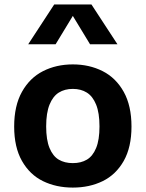

<svg xmlns="http://www.w3.org/2000/svg" viewBox="-20 -838 660 870"><path d="M310 12Q234.6 12 174.7 -17.3Q114.8 -46.6 79.5 -108.8Q44.2 -170.9 44.2 -264.6Q44.2 -358.7 79.5 -421.9Q114.8 -485.1 174.9 -515.6Q235 -546.2 310 -546.2Q385 -546.2 445.2 -515.6Q505.3 -485.1 540.6 -421.9Q575.8 -358.8 575.8 -264.6Q575.8 -170.8 540.6 -108.7Q505.3 -46.6 445.4 -17.3Q385.4 12 310 12ZM310 -435.2Q273.3 -435.2 246.5 -418.5Q219.8 -401.8 204.5 -364.1Q189.2 -326.3 189.2 -265Q189.2 -204.1 204.5 -167.2Q219.8 -130.2 246.3 -114.6Q272.9 -98.9 310 -98.9Q347.1 -98.9 373.6 -114.6Q400.2 -130.2 415.5 -167.2Q430.8 -204.1 430.8 -265Q430.8 -326.3 415.5 -364.1Q400.2 -401.8 373.4 -418.5Q346.7 -435.2 310 -435.2ZM225.6 -817.7H394.4L512.2 -637.4H388L293.5 -793.1H326.5L232 -637.4H107.8Z"/></svg>

Font: Monaspace Neon Var ExtraLight
Style: Regular
Weight: 200
Designer: Riley Cran and the Lettermatic Team
Version: Version 1.200 (Monaspace Neon Var)